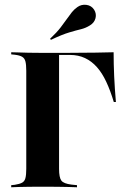

<svg xmlns="http://www.w3.org/2000/svg" viewBox="-20 -792 536 812"><path d="M91.1 -201.6V-492.7Q91.1 -518.5 87.5 -532.3Q83.9 -546 73.4 -552Q62.9 -558.1 42.7 -560.5L27.4 -562.1V-571Q40.3 -571 58.5 -570.2Q76.6 -569.4 100 -569Q123.4 -568.5 149.2 -568.5H161.3H269.4Q337.9 -568.5 383.5 -569.4Q429 -570.2 460.5 -571Q460.5 -521 462.9 -468.5Q465.3 -416.1 470.2 -360.5H461.3Q446.8 -408.9 429.4 -446Q412.1 -483.1 389.9 -508.1Q367.7 -533.1 339.5 -546.4Q311.3 -559.7 275.8 -559.7H229.8V-201.6ZM149.2 -2.4Q123.4 -2.4 100 -2Q76.6 -1.6 58.5 -1.2Q40.3 -0.8 27.4 0V-8.9L42.7 -10.5Q62.9 -13.7 73.4 -19.4Q83.9 -25 87.5 -38.7Q91.1 -52.4 91.1 -78.2V-201.6H229.8V-78.2Q229.8 -41.1 239.5 -28.2Q249.2 -15.3 282.3 -11.3L305.6 -8.9V0Q291.9 -0.8 271 -1.2Q250 -1.6 224.6 -2Q199.2 -2.4 171 -2.4H160.5ZM195.2 -623.4 191.9 -628.2Q220.2 -654.8 236.3 -675.8Q252.4 -696.8 263.3 -712.5Q274.2 -728.2 283.9 -740.3Q293.5 -752.4 307.3 -762.1Q324.2 -774.2 345.6 -771.4Q366.9 -768.5 378.2 -750.8Q388.7 -733.9 383.9 -714.9Q379 -696 360.5 -684.7Q342.7 -673.4 322.6 -668.5Q302.4 -663.7 272.6 -654.8Q242.7 -646 195.2 -623.4Z"/></svg>

Font: Playfair 144pt SemiCondensed ExtraBold
Style: Regular
Weight: 800
Width: 4
Designer: Claus Eggers Sørensen
Foundry: Claus Eggers Sørensen
Version: Version 2.203